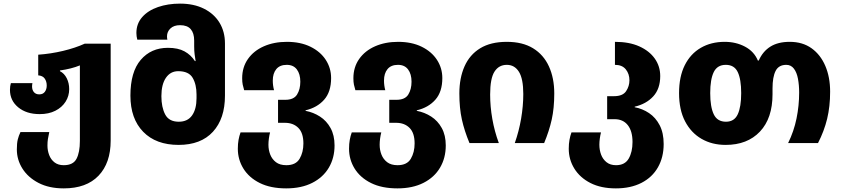

<svg xmlns="http://www.w3.org/2000/svg" viewBox="-20 -790 4648 1060"><path d="M332 250Q251 250 193 220Q135 190 104 141Q73 92 73 35Q73 1 78 -19.5Q83 -40 93 -61H252Q247 -38 244.5 -22.5Q242 -7 242 14Q242 41 251.5 66Q261 91 281 106.5Q301 122 332 122Q384 122 402.5 86.5Q421 51 421 -12V-429Q375 -410 311 -401V-397Q335 -385 348.5 -358Q362 -331 362 -298Q362 -260 342 -228.5Q322 -197 285.5 -178.5Q249 -160 199 -160Q126 -160 80.5 -197.5Q35 -235 35 -294Q35 -314 40 -331H159Q158 -326 157.5 -321.5Q157 -317 157 -313Q157 -293 167.5 -281Q178 -269 197 -269Q217 -269 227.5 -283Q238 -297 238 -318Q238 -340 227 -356Q216 -372 191 -374V-488Q261 -493 328 -509Q395 -525 448 -549H591V-14Q591 110 524 180Q457 250 332 250Z M966 10Q841 10 770.5 -62.5Q700 -135 700 -262Q700 -393 757 -459.5Q814 -526 907 -526Q963 -526 998.5 -506.5Q1034 -487 1056 -453H1060Q1057 -472 1054.5 -490Q1052 -508 1052 -534V-566Q1052 -607 1033 -629Q1014 -651 974 -651Q940 -651 921 -633Q902 -615 902 -589Q902 -580 904 -571H738Q733 -590 733 -608Q733 -659 765 -695.5Q797 -732 852 -751Q907 -770 974 -770Q1050 -770 1106 -742Q1162 -714 1192 -664.5Q1222 -615 1222 -550V-262Q1222 -135 1155.5 -62.5Q1089 10 966 10ZM967 -118Q1016 -118 1040.5 -153Q1065 -188 1065 -248V-268Q1065 -324 1043.5 -360.5Q1022 -397 964 -397Q921 -397 896 -360.5Q871 -324 871 -259Q871 -198 892 -158Q913 -118 967 -118Z M1560 250Q1474 250 1414.5 220.5Q1355 191 1324 141Q1293 91 1293 31Q1293 4 1297 -18Q1301 -40 1308 -59H1471Q1467 -44 1464.5 -25.5Q1462 -7 1462 9Q1462 38 1472 63.5Q1482 89 1503.5 105.5Q1525 122 1561 122Q1613 122 1634 86.5Q1655 51 1655 2Q1655 -56 1627 -84Q1599 -112 1553 -112H1515V-239H1555Q1602 -239 1620 -268Q1638 -297 1638 -339Q1638 -381 1619 -406.5Q1600 -432 1563 -432Q1525 -432 1505.5 -408.5Q1486 -385 1486 -345Q1486 -318 1493 -292H1328Q1323 -308 1320 -322.5Q1317 -337 1317 -358Q1317 -419 1349 -464.5Q1381 -510 1437 -534.5Q1493 -559 1564 -559Q1639 -559 1694 -532Q1749 -505 1778.5 -459.5Q1808 -414 1808 -359Q1808 -283 1769.5 -239.5Q1731 -196 1667 -181V-178Q1710 -170 1746.5 -146.5Q1783 -123 1805 -83Q1827 -43 1827 13Q1827 82 1795.5 135.5Q1764 189 1704 219.5Q1644 250 1560 250Z M2174 250Q2088 250 2028.5 220.5Q1969 191 1938 141Q1907 91 1907 31Q1907 4 1911 -18Q1915 -40 1922 -59H2085Q2081 -44 2078.5 -25.5Q2076 -7 2076 9Q2076 38 2086 63.5Q2096 89 2117.5 105.5Q2139 122 2175 122Q2227 122 2248 86.5Q2269 51 2269 2Q2269 -56 2241 -84Q2213 -112 2167 -112H2129V-239H2169Q2216 -239 2234 -268Q2252 -297 2252 -339Q2252 -381 2233 -406.5Q2214 -432 2177 -432Q2139 -432 2119.5 -408.5Q2100 -385 2100 -345Q2100 -318 2107 -292H1942Q1937 -308 1934 -322.5Q1931 -337 1931 -358Q1931 -419 1963 -464.5Q1995 -510 2051 -534.5Q2107 -559 2178 -559Q2253 -559 2308 -532Q2363 -505 2392.5 -459.5Q2422 -414 2422 -359Q2422 -283 2383.5 -239.5Q2345 -196 2281 -181V-178Q2324 -170 2360.5 -146.5Q2397 -123 2419 -83Q2441 -43 2441 13Q2441 82 2409.5 135.5Q2378 189 2318 219.5Q2258 250 2174 250Z M2572 0Q2544 -67 2530 -130Q2516 -193 2516 -274Q2516 -359 2544.5 -423.5Q2573 -488 2631 -523.5Q2689 -559 2778 -559Q2865 -559 2923 -523.5Q2981 -488 3010.5 -423.5Q3040 -359 3040 -274Q3040 -193 3026 -130Q3012 -67 2984 0H2822Q2845 -65 2857 -135Q2869 -205 2869 -271Q2869 -355 2845 -393.5Q2821 -432 2778 -432Q2734 -432 2710 -394.5Q2686 -357 2686 -268Q2686 -202 2698 -133.5Q2710 -65 2734 0Z M3380 250Q3298 250 3240 220.5Q3182 191 3151 141Q3120 91 3120 31Q3120 4 3124 -18Q3128 -40 3135 -59H3298Q3294 -44 3291.5 -25.5Q3289 -7 3289 9Q3289 38 3298.5 63.5Q3308 89 3328.5 105.5Q3349 122 3381 122Q3430 122 3451 85.5Q3472 49 3472 -6Q3472 -66 3446 -99Q3420 -132 3373 -132H3332V-259H3370Q3418 -259 3436.5 -286.5Q3455 -314 3455 -347Q3455 -382 3435 -407Q3415 -432 3375 -432V-559Q3454 -559 3509.5 -534Q3565 -509 3595 -466.5Q3625 -424 3625 -370Q3625 -300 3586.5 -258Q3548 -216 3484 -201V-198Q3527 -190 3563.5 -165.5Q3600 -141 3622 -98.5Q3644 -56 3644 5Q3644 78 3612.5 133.5Q3581 189 3521.5 219.5Q3462 250 3380 250Z M3986 10Q3911 10 3853 -23.5Q3795 -57 3762 -120.5Q3729 -184 3729 -276Q3729 -367 3760.5 -430Q3792 -493 3849 -526Q3906 -559 3981 -559Q4043 -559 4093 -532.5Q4143 -506 4164 -456H4169Q4191 -506 4233 -532.5Q4275 -559 4340 -559Q4411 -559 4460.5 -523.5Q4510 -488 4536.5 -426Q4563 -364 4563 -284Q4563 -202 4546.5 -134Q4530 -66 4496 0H4331Q4363 -65 4377.5 -136Q4392 -207 4392 -279Q4392 -320 4385.5 -355Q4379 -390 4363 -411Q4347 -432 4321 -432Q4279 -432 4262 -398.5Q4245 -365 4245 -302V-270Q4245 -137 4175.5 -63.5Q4106 10 3986 10ZM3988 -118Q4034 -118 4053 -159Q4072 -200 4072 -276Q4072 -352 4053 -392Q4034 -432 3987 -432Q3940 -432 3920.5 -392Q3901 -352 3901 -276Q3901 -200 3920.5 -159Q3940 -118 3988 -118Z"/></svg>

Font: Noto Sans Georgian ExtraBold
Style: Regular
Weight: 800
Designer: Monotype Design Team, Akaki Razmadze
Foundry: Google LLC
Version: Version 2.005; ttfautohint (v1.8.4.7-5d5b)